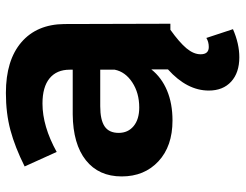

<svg xmlns="http://www.w3.org/2000/svg" viewBox="-108 -476 812 635"><g transform="rotate(-90 297.5 -158.0)"><path d="M490 119 519 207Q471 228 426 228Q375 228 345.5 201Q316 174 316 127Q316 55 386 -8V-63Q359 -29 316 -11Q273 7 217 7Q132 7 82 -39.5Q32 -86 32 -161Q32 -237 85.5 -279.5Q139 -322 237 -323H385V-333Q385 -376 356.5 -399.5Q328 -423 273 -423Q198 -423 113 -376L65 -482Q129 -514 185 -529Q241 -544 308 -544Q416 -544 475.5 -493Q535 -442 536 -351L537 0H517Q475 30 455.5 53.5Q436 77 436 100Q436 127 460 127Q477 127 490 119ZM385 -184V-232H264Q219 -232 197.5 -217.5Q176 -203 176 -171Q176 -140 198.5 -121.5Q221 -103 260 -103Q308 -103 343 -126Q378 -149 385 -184Z"/></g></svg>

Font: Argentum Sans SemiBold
Style: Regular
Weight: 600
Designer: Julieta Ulanovsky (Modified by Cristiano Sobral)
Foundry: Julieta Ulanovsky
Version: Version 5.001;November 22, 2018;FontCreator 11.5.0.2425 64-b